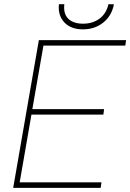

<svg xmlns="http://www.w3.org/2000/svg" viewBox="-20 -904 627 924"><path d="M477.5 -352.5H131.3L74.7 -26.4H468.3L464.4 0H43.5L167 -710.9H586.9L583 -684.6H189L135.7 -378.9H481ZM528.3 -883.3Q517.6 -827.6 476.6 -795.2Q435.5 -762.7 379.4 -762.7Q320.8 -762.7 289.3 -796.6Q257.8 -830.6 263.7 -883.8H289.6Q284.2 -837.4 308.8 -813.7Q333.5 -790 379.4 -790Q425.8 -790 458.5 -814Q491.2 -837.9 502 -883.8Z"/></svg>

Font: Roboto Thin
Style: Italic
Weight: 250
Italic angle: -12°
Designer: Google
Version: Version 2.134; 2016